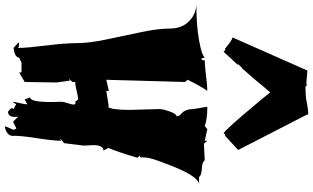

<svg xmlns="http://www.w3.org/2000/svg" viewBox="-266 -928 1259 772"><g transform="rotate(90 364.0 -542.5)"><path d="M262.2 -1148.4 310.1 -1144.5Q315.4 -1144.5 321.3 -1146L327.1 -1140.6Q346.2 -1140.6 381.3 -1143.6L380.4 -1144.5Q422.9 -1151.9 433.1 -1151.9L441.4 -1150.9L438.5 -1148.4L581.5 -870.1L523.9 -816.9L521 -818.8L513.2 -811.5Q495.1 -826.2 438.7 -892.3Q382.3 -958.5 349.6 -999Q286.1 -921.9 252.9 -885.3L251 -885.7L236.8 -870.1L238.8 -868.2L186.5 -811.5L178.7 -818.8L175.3 -816.9Q174.3 -817.4 168.5 -822Q162.6 -826.7 158 -830.3Q153.3 -834 147.5 -838.4Q133.8 -847.2 128.9 -847.2ZM320.3 -1147.5Q320.3 -1147.5 322.3 -1147.5L321.3 -1146Q321.3 -1147 320.3 -1147.5ZM318.8 -1148.4 320.3 -1147.5Q318.8 -1147.5 318.8 -1148.4ZM564 -249 554.2 -170.4 535.6 -154.8 544.4 -158.2Q544.4 -126 534.4 -63Q524.4 0 524.4 33.2H525.4Q525.4 49.3 513.2 58.3Q501 67.4 485.8 67.4L500.5 33.2L496.1 22.5L494.1 22L470.2 34.2L465.8 33.2L447.3 13.7L448.7 26.9Q448.7 55.2 427.2 55.2Q426.3 54.2 422.4 50.8Q413.6 43.9 413.6 40Q413.6 36.1 417 33.2L397.9 22.5L387.7 37.1Q388.2 27.8 393.1 8.1Q397.9 -11.7 397.9 -22.5L378.4 -11.7L370.1 -33.7Q388.7 -33.7 388.7 -116.2L387.7 -159.7Q387.7 -168.5 393.3 -184.8Q398.9 -201.2 398.9 -208.5Q398.9 -215.8 392.1 -215.8L387.7 -214.8L378.4 -226.6Q366.7 -226.6 343.5 -220.7Q320.3 -214.8 308.1 -214.8V-204.1L294.9 -189L302.7 -193.4Q310.1 -142.1 310.1 -140.6L308.1 -11.7L269.5 10.7L270.5 3.4L267.1 1H230L210.4 10.7Q209 28.3 171.4 33.2L149.9 13.7Q149.9 10.7 157.7 10.7Q165.5 10.7 171.4 14.6Q170.9 -22 161.4 -98.4Q151.9 -174.8 151.9 -222.4Q151.9 -270 137.2 -340.1Q122.6 -410.2 107.9 -479Q93.3 -547.9 93.3 -595.2Q93.3 -642.6 65.4 -671.1Q37.6 -699.7 -2 -702.1Q80.1 -702.1 139.2 -712.6Q198.2 -723.1 210.4 -735.8L212.9 -723.6L214.8 -722.7Q221.2 -722.7 221.2 -732.4L220.2 -735.8Q242.2 -735.8 283.4 -741Q324.7 -746.1 343.8 -746.1Q328.1 -724.6 299.3 -667.5L308.1 -656.2L299.3 -339.8L343.8 -350.1V-339.8L407.7 -350.1V-344.7Q420.4 -361.3 420.4 -433.6L417 -554.2Q417 -567.4 426.8 -595Q436.5 -622.6 446.3 -622.6Q446.3 -632.3 436.5 -640.6Q417 -656.7 417 -690.4L407.7 -746.1Q457 -746.1 485.8 -735.8L497.6 -746.1L544.4 -735.8V-746.1L556.2 -732.4L623 -735.8Q630.4 -725.1 656 -724.1Q681.6 -723.1 690.9 -712.9H718.3Q682.6 -707 634.3 -573.2Q612.8 -518.6 611.8 -498L610.8 -475.6H604L612.8 -464.8Q587.4 -378.9 573.2 -348.6L584 -328.6Q562 -328.6 562 -286.6Z"/></g></svg>

Font: Butcherman Caps
Style: Regular
Weight: 400
Version: Version 001.003